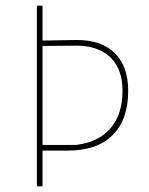

<svg xmlns="http://www.w3.org/2000/svg" viewBox="-20 -657 527 677"><path d="M251 -516Q338 -516 385 -469.5Q432 -423 432 -337Q432 -235 377 -180.5Q322 -126 219 -126H130V0H110V-637H130V-514ZM258 -496 130 -495V-146H249Q328 -156 370 -205Q412 -254 412 -337Q412 -411 372 -452Q332 -493 258 -496Z"/></svg>

Font: Alegreya Sans Thin
Style: Regular
Weight: 100
Designer: Juan Pablo del Peral
Foundry: Huerta Tipografica
Version: Version 2.007